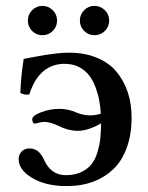

<svg xmlns="http://www.w3.org/2000/svg" viewBox="-20 -619 501 649"><path d="M320.8 -234.9Q319.3 -257.8 315.4 -279.5Q311.5 -301.3 303.2 -323.5Q294.9 -345.7 282.7 -362.3Q270.5 -378.9 251.2 -390.1Q231.9 -401.4 208 -402.8Q205.6 -402.8 201.4 -403.1Q197.3 -403.3 193.6 -403.3Q189.9 -403.3 187 -402.8Q109.9 -396 79.1 -299.8Q61 -296.9 48.8 -305.2Q50.3 -358.9 60.1 -419.9Q68.4 -421.4 94.2 -426.3Q120.1 -431.2 135 -433.6Q149.9 -436 172.4 -438.5Q194.8 -440.9 212.9 -440.9Q266.6 -440.9 308.1 -423.6Q349.6 -406.2 374.5 -375.7Q399.4 -345.2 412.1 -306.4Q424.8 -267.6 424.8 -222.2Q424.8 -164.1 408.2 -118.9Q391.6 -73.7 362.3 -46.4Q333 -19 295.9 -5.1Q258.8 8.8 214.8 9.8H190.9Q127 6.8 85 -19.8Q43 -46.4 43 -81.1Q43 -96.2 53 -106.7Q63 -117.2 79.1 -117.2Q95.7 -117.2 107.4 -108.4Q119.1 -99.6 128.9 -79.1Q151.4 -26.9 203.1 -26.9Q232.9 -26.9 255.1 -37.6Q277.3 -48.3 289.8 -64.5Q302.2 -80.6 309.6 -105Q316.9 -129.4 319.1 -151.6Q321.3 -173.8 321.8 -202.1Q277.3 -176.8 243.2 -176.8Q210.9 -176.8 179.2 -192.9Q149.9 -207 129.9 -207Q122.1 -207 110.8 -204.1Q99.6 -201.2 97.2 -201.2Q93.3 -201.2 91.1 -206.1Q88.9 -210.9 88.9 -215.8Q88.9 -228 118.7 -239.5Q148.4 -251 181.2 -251Q210.9 -251 237.8 -238.8Q261.2 -229 285.2 -229Q303.7 -229 320.8 -234.9ZM74.2 -549.8Q74.2 -569.8 88.6 -584.5Q103 -599.1 123 -599.1Q143.6 -599.1 158.2 -584.7Q172.9 -570.3 172.9 -549.8Q172.9 -528.8 158.4 -514.4Q144 -500 123 -500Q103 -500 88.6 -514.4Q74.2 -528.8 74.2 -549.8ZM250 -549.8Q250 -569.8 264.4 -584.5Q278.8 -599.1 298.8 -599.1Q319.8 -599.1 334.5 -584.5Q349.1 -569.8 349.1 -549.8Q349.1 -528.8 334.5 -514.4Q319.8 -500 298.8 -500Q278.8 -500 264.4 -514.4Q250 -528.8 250 -549.8Z"/></svg>

Font: Common Serif Medium
Style: Regular
Weight: 500
Designer: Philipp H. Poll, Khaled Hosny
Foundry: Stefan Peev, Context Ltd.
Version: Version 1.026